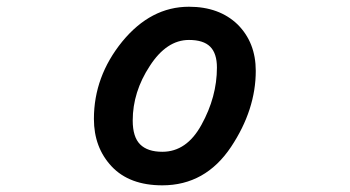

<svg xmlns="http://www.w3.org/2000/svg" viewBox="-20 -518 1040 570"><path d="M258.8 -165Q258.8 -291 342.8 -394.5Q427.7 -498 541 -498Q630.9 -498 685.5 -445.3Q739.3 -391.6 739.3 -307.6Q739.3 -192.4 666 -82Q589.8 32.2 461.9 32.2Q364.3 32.2 311.5 -23.9Q258.8 -80.1 258.8 -165ZM624 -317.4Q624 -359.4 604 -379.4Q584 -399.4 541 -399.4Q474.6 -399.4 424.8 -322.3Q374 -245.1 374 -160.2Q374 -111.3 396 -89.4Q418 -67.4 461.9 -67.4Q534.2 -67.4 578.1 -147.5Q624 -230.5 624 -317.4Z"/></svg>

Font: FakePearl
Style: SemiBold
Weight: 400
Version: Version 1.2